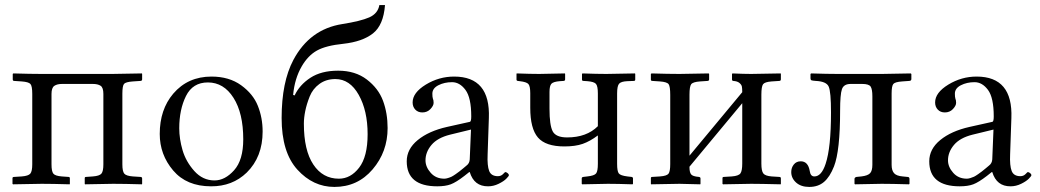

<svg xmlns="http://www.w3.org/2000/svg" viewBox="-20 -718 4061 750"><path d="M106 -351.1Q106 -381.8 98.9 -389.9Q91.8 -397.9 64.9 -399.9L35.2 -401.9Q30.3 -401.9 29.8 -407.2V-429.2L32.2 -431.2Q99.1 -429.2 142.1 -429.2H418.9L534.2 -431.2L535.2 -429.2V-408.2Q535.2 -402.3 528.8 -401.9L499 -399.9Q471.2 -397.9 464.6 -390.4Q458 -382.8 458 -352.1V-76.2Q458 -48.3 465.6 -39.6Q473.1 -30.8 499 -28.8L528.8 -26.9Q534.7 -26.9 535.2 -21V0L534.2 2Q466.3 0 421.9 0L312 2L311 0V-22Q311 -26.9 315.9 -26.9L342.8 -28.8Q368.7 -30.8 376.2 -39.8Q383.8 -48.8 383.8 -76.2V-351.1Q383.8 -376 372.8 -383.1Q361.8 -390.1 342.8 -390.1H222.2Q203.1 -390.1 192.1 -382.6Q181.2 -375 181.2 -351.1V-76.2Q181.2 -48.3 188.5 -39.6Q195.8 -30.8 221.2 -28.8L248 -26.9Q252.9 -26.9 252.9 -21V0L252 2Q185.1 0 143.1 0L30.8 2L28.8 0V-22Q28.8 -26.9 35.2 -26.9L64.9 -28.8Q90.8 -30.8 98.4 -39.8Q106 -48.8 106 -76.2Z M604 -194.8Q604 -290 656.7 -352.1Q713.9 -418.9 806.2 -418.9Q875 -418.9 921.9 -385Q968.8 -351.1 987.3 -304.4Q1005.9 -257.8 1005.9 -204.1Q1005.9 -105 943.8 -43.9Q887.7 10.3 804.2 9.8Q709 9.8 656.5 -52Q604 -113.8 604 -194.8ZM792 -396Q732.9 -396 706.5 -343Q680.2 -290 680.2 -216.8Q680.2 -175.8 693.1 -131.3Q706.1 -86.9 739 -50Q772 -13.2 817.9 -13.2Q858.9 -13.2 894.5 -53Q930.2 -92.8 930.2 -173.8Q930.2 -275.9 892.1 -335.9Q854 -396 792 -396Z M1167 -234.9Q1167 -130.9 1203.9 -75.4Q1240.7 -20 1303.7 -20Q1349.6 -20 1382.8 -63Q1416 -106 1416 -193.8Q1416 -285.6 1381.3 -347.4Q1346.7 -409.2 1290 -409.2Q1253.9 -409.2 1227.8 -390.1Q1201.7 -371.1 1189.7 -341.1Q1177.7 -311 1172.4 -284.4Q1167 -257.8 1167 -234.9ZM1080.1 -256.8Q1080.1 -397 1126 -483.9Q1189.9 -604 1316.9 -624Q1388.7 -635.3 1422.4 -650.1Q1456.1 -665 1461.9 -698.2H1483.9Q1478 -620.1 1437 -587.6Q1396 -555.2 1320.8 -546.9Q1252.9 -540 1218 -520.5Q1183.1 -501 1158.7 -459Q1130.9 -411.1 1125 -347.2L1130.9 -345.2Q1149.9 -386.2 1192.4 -414.1Q1234.9 -441.9 1300.8 -441.9Q1367.7 -441.9 1412.8 -407.5Q1458 -373 1476.1 -324.5Q1494.1 -275.9 1494.1 -217.8Q1494.1 -125 1435.5 -56.4Q1377 12.2 1286.1 12.2Q1203.1 12.2 1141.6 -55.4Q1080.1 -123 1080.1 -256.8Z M1819.8 -211.9 1737.8 -191.9Q1689 -179.7 1665.5 -151.9Q1642.1 -124 1642.1 -91.8Q1642.1 -65.9 1662.4 -43Q1682.6 -20 1715.8 -20Q1721.7 -20 1729.7 -22.5Q1737.8 -24.9 1743.9 -27.8Q1750 -30.8 1760 -37.8Q1770 -44.9 1774.4 -48.3Q1778.8 -51.8 1789.3 -60.3Q1799.8 -68.8 1801.8 -70.8Q1814 -79.6 1814.9 -95.2ZM1814.9 -45.9H1813L1793.9 -30.8Q1761.7 -5.9 1740.7 2Q1719.7 9.8 1688 9.8Q1568.8 9.8 1568.8 -87.9Q1568.8 -135.7 1611.8 -170.9Q1654.8 -206.1 1726.1 -222.2L1815.9 -242.2Q1820.8 -244.1 1820.8 -263.2Q1820.8 -336.4 1798.3 -366.7Q1775.9 -397 1745.8 -397Q1715.8 -397 1692.4 -385Q1668.9 -373 1668.9 -352.1Q1668.9 -338.9 1670.9 -333Q1673.8 -327.1 1673.8 -316.2Q1673.8 -305.2 1661.4 -292Q1648.9 -278.8 1629.9 -278.8Q1612.8 -278.8 1602.3 -289.8Q1591.8 -300.8 1591.8 -317.9Q1591.8 -356 1643.3 -387.5Q1694.8 -418.9 1753.9 -418.9Q1896 -418.9 1889.6 -256.8L1884.8 -115.2Q1882.8 -70.3 1890.9 -50Q1898.9 -29.8 1924.8 -29.8Q1937 -29.8 1944.8 -37.8Q1952.6 -45.9 1953.6 -45.9Q1957.5 -45.9 1962.6 -42Q1967.8 -38.1 1967.8 -33.2Q1967.8 -30.3 1957.8 -20Q1947.8 -9.8 1927.7 0Q1907.7 9.8 1886.7 9.8Q1832 10.3 1814.9 -45.9Z M2315.4 -353Q2315.4 -381.8 2307.9 -390.4Q2300.3 -398.9 2274.4 -400.9L2259.3 -401.9Q2253.4 -401.9 2253.4 -407.2V-429.2L2255.4 -431.2Q2312.5 -429.2 2348.6 -429.2L2460.4 -431.2L2461.4 -429.2V-407.2Q2461.4 -402.3 2456.5 -401.9L2430.7 -400.9Q2406.7 -399.9 2398.7 -391.4Q2390.6 -382.8 2390.6 -353V-78.1Q2390.6 -49.3 2397 -40.8Q2403.3 -32.2 2430.7 -28.8L2447.3 -26.9Q2452.1 -25.9 2452.6 -22V0L2450.7 2Q2391.6 0 2354.5 0L2254.4 2L2252.4 0V-21Q2252.4 -25.9 2258.3 -26.9L2274.4 -28.8Q2301.3 -31.7 2308.3 -40.3Q2315.4 -48.8 2315.4 -78.1V-189Q2284.7 -166 2256.1 -156Q2227.5 -146 2184.6 -146Q2111.3 -146 2081.3 -180.9Q2051.3 -215.8 2051.3 -296.9V-354Q2051.3 -381.8 2043.9 -389.9Q2036.6 -397.9 2010.3 -400.9L2002.4 -401.9Q1997.6 -402.8 1997.6 -407.2V-429.2L1998.5 -431.2Q2052.7 -429.2 2086.4 -429.2L2186.5 -431.2L2187.5 -429.2V-408.2Q2187.5 -402.3 2181.6 -401.9L2166.5 -400.9Q2141.6 -398.9 2134 -390.9Q2126.5 -382.8 2126.5 -358.9V-293Q2126.5 -229 2138.9 -205.1Q2151.4 -181.2 2195.3 -181.2Q2271.5 -181.2 2315.4 -225.1Z M2634.3 -429.2Q2634.3 -429.2 2748 -431.2L2750 -429.2V-408.2Q2750 -402.3 2744.1 -401.9L2714.4 -399.9Q2686.5 -397.9 2679.9 -388.9Q2673.3 -379.9 2673.3 -348.1V-109.9L2879.4 -357.9Q2879.4 -373 2877.9 -380.1Q2876.5 -387.2 2868.4 -394Q2860.4 -400.9 2844.2 -401.9Q2839.4 -402.8 2839.4 -407.2V-429.2L2841.3 -431.2Q2886.2 -429.2 2914.1 -429.2L3029.3 -431.2L3030.3 -429.2V-408.2Q3030.3 -402.3 3024.4 -401.9L2994.1 -399.9Q2967.3 -397.9 2960.7 -388.9Q2954.1 -379.9 2954.1 -348.1V-79.1Q2954.1 -50.3 2961.7 -40.5Q2969.2 -30.8 2994.1 -28.8L3024.4 -26.9Q3030.3 -26.9 3030.3 -21V0L3029.3 2Q2949.2 0 2914.1 0Q2884.3 0 2804.2 2L2802.2 0V-22Q2802.2 -26.9 2807.1 -26.9L2838.4 -28.8Q2865.2 -30.8 2872.3 -40.8Q2879.4 -50.8 2879.4 -79.1V-314.9L2673.3 -66.9V-64.9Q2673.3 -44.9 2679.7 -36.9Q2686 -28.8 2710.4 -26.9Q2716.3 -25.9 2716.3 -21V0L2715.3 2Q2635.3 0 2634.3 0Q2603.5 0 2523.4 2L2522.5 0V-22Q2522.5 -26.9 2527.3 -26.9L2558.1 -28.8Q2585 -30.8 2591.6 -39.8Q2598.1 -48.8 2598.1 -77.1V-347.2Q2598.1 -380.4 2591.8 -389.2Q2585.4 -397.9 2558.1 -399.9L2528.3 -401.9Q2522.5 -401.9 2522.5 -407.2V-429.2L2525.4 -431.2Q2591.3 -429.2 2634.3 -429.2Z M3070.8 -45.9Q3070.8 -63 3080.8 -75.4Q3090.8 -87.9 3107.9 -87.9Q3136.7 -87.9 3143.1 -49.8Q3146 -28.8 3161.1 -28.8Q3189 -28.8 3205.1 -78.1Q3226.1 -141.1 3226.1 -278.8Q3226.1 -359.9 3217 -379.9Q3208 -399.9 3167 -401.9Q3153.8 -402.8 3149.9 -404.3Q3146 -405.8 3146 -413.1V-429.2L3148.9 -431.2Q3211.9 -429.2 3252 -429.2H3425.8L3537.1 -431.2L3540 -429.2V-409.2Q3540 -402.3 3531.7 -401.9L3503.9 -399.9Q3476.1 -397.9 3469.5 -389.9Q3462.9 -381.8 3462.9 -353V-74.2Q3462.9 -52.2 3472.4 -41.5Q3481.9 -30.8 3505.9 -28.8L3524.9 -26.9Q3532.7 -26.9 3532.7 -19V0L3530.8 2Q3462.9 0 3423.8 0L3319.8 2L3317.9 0V-19Q3317.9 -24.9 3325.7 -26.9L3344.7 -28.8Q3369.6 -31.7 3378.7 -41.3Q3387.7 -50.8 3387.7 -74.2V-341.8Q3387.7 -369.6 3380.9 -379.9Q3374 -390.1 3347.7 -390.1H3302.7Q3275.9 -390.1 3268.8 -369.6Q3261.7 -349.1 3261.7 -286.1Q3261.7 -128.9 3237.8 -67.9Q3221.7 -26.9 3198.7 -7.3Q3175.8 12.2 3141.1 12.2Q3108.9 12.2 3089.8 -4.9Q3070.8 -22 3070.8 -45.9Z M3860.8 -211.9 3778.8 -191.9Q3730 -179.7 3706.5 -151.9Q3683.1 -124 3683.1 -91.8Q3683.1 -65.9 3703.4 -43Q3723.6 -20 3756.8 -20Q3762.7 -20 3770.8 -22.5Q3778.8 -24.9 3784.9 -27.8Q3791 -30.8 3801 -37.8Q3811 -44.9 3815.4 -48.3Q3819.8 -51.8 3830.3 -60.3Q3840.8 -68.8 3842.8 -70.8Q3855 -79.6 3856 -95.2ZM3856 -45.9H3854L3835 -30.8Q3802.7 -5.9 3781.7 2Q3760.7 9.8 3729 9.8Q3609.9 9.8 3609.9 -87.9Q3609.9 -135.7 3652.8 -170.9Q3695.8 -206.1 3767.1 -222.2L3856.9 -242.2Q3861.8 -244.1 3861.8 -263.2Q3861.8 -336.4 3839.4 -366.7Q3816.9 -397 3786.9 -397Q3756.8 -397 3733.4 -385Q3710 -373 3710 -352.1Q3710 -338.9 3711.9 -333Q3714.8 -327.1 3714.8 -316.2Q3714.8 -305.2 3702.4 -292Q3689.9 -278.8 3670.9 -278.8Q3653.8 -278.8 3643.3 -289.8Q3632.8 -300.8 3632.8 -317.9Q3632.8 -356 3684.3 -387.5Q3735.8 -418.9 3794.9 -418.9Q3937 -418.9 3930.7 -256.8L3925.8 -115.2Q3923.8 -70.3 3931.9 -50Q3939.9 -29.8 3965.8 -29.8Q3978 -29.8 3985.8 -37.8Q3993.7 -45.9 3994.6 -45.9Q3998.5 -45.9 4003.7 -42Q4008.8 -38.1 4008.8 -33.2Q4008.8 -30.3 3998.8 -20Q3988.8 -9.8 3968.8 0Q3948.7 9.8 3927.7 9.8Q3873 10.3 3856 -45.9Z"/></svg>

Font: Linux Libertine Display
Style: Regular
Weight: 400
Designer: Philipp H. Poll
Foundry: Philipp H. Poll
Version: Version 5.0.9